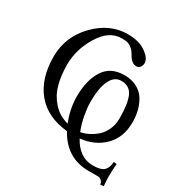

<svg xmlns="http://www.w3.org/2000/svg" viewBox="-193 -799 1061 1122"><g transform="rotate(30 338.0 -238.0)"><path d="M549.8 107.9Q606.9 107.9 626.5 86.4Q646 64.9 646 28.8L667 30.8Q663.1 86.9 663.1 112.8Q663.1 142.6 667 181.2L644 183.1Q644 169.9 633.5 158.9Q623 147.9 609.9 147.9H544.9Q395.5 147.9 319.8 9.8Q180.7 -3.9 107.4 -93Q34.2 -182.1 34.2 -329.1Q34.2 -462.9 129.2 -561Q224.1 -659.2 345.2 -659.2Q428.2 -659.2 475.1 -621.1Q514.2 -591.3 514.2 -561Q514.2 -544.9 505.1 -533Q496.1 -521 480 -521Q447.8 -521 423.8 -564.9Q410.6 -588.9 393.3 -602.1Q376 -615.2 362.1 -617.7Q348.1 -620.1 325.2 -620.1Q242.2 -620.1 184.1 -525.6Q126 -431.2 126 -328.1Q126 -254.4 142.1 -195.6Q158.2 -136.7 198.7 -91.3Q239.3 -45.9 301.3 -30.3Q268.1 -112.3 268.1 -195.8Q268.1 -305.7 312 -373.8Q356 -441.9 448.2 -441.9Q497.1 -441.9 533 -422.9Q568.8 -403.8 588.4 -371.8Q607.9 -339.8 616.9 -303.5Q626 -267.1 626 -225.1Q626 -124.5 564.5 -62.5Q502.9 -0.5 405.3 9.8Q458.5 107.9 549.8 107.9ZM389.6 -23.9Q414.1 -28.3 439.9 -40.8Q465.8 -53.2 491.2 -74.7Q516.6 -96.2 532.7 -131.1Q548.8 -166 548.8 -208Q548.8 -307.1 527.3 -355.5Q505.9 -403.8 448.2 -403.8Q402.3 -403.8 377.7 -352.8Q353 -301.8 353 -207Q353 -172.9 361.8 -121.8Q370.6 -70.8 389.6 -23.9Z"/></g></svg>

Font: Linux Libertine O
Style: Regular
Weight: 400
Designer: Philipp H. Poll
Foundry: Philipp H. Poll
Version: Version 5.3.0